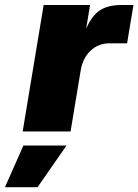

<svg xmlns="http://www.w3.org/2000/svg" viewBox="-93 -536 564 783"><path d="M-0.5 0 85 -515.6H274.4L258.8 -421.9H259.8Q282.7 -474.1 315.9 -494.9Q349.1 -515.6 402.3 -515.6H451.2L425.3 -359.4H354Q308.1 -359.4 276.1 -329.1Q244.1 -298.8 235.8 -247.1L194.8 0ZM-72.8 227.5 2.4 57.6H178.2L60.1 227.5Z"/></svg>

Font: Inter Display Black
Style: Italic
Weight: 900
Italic angle: -9.39999°
Designer: Rasmus Andersson
Foundry: rsms
Version: Version 4.000;git-a52131595